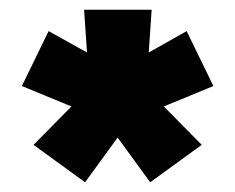

<svg xmlns="http://www.w3.org/2000/svg" viewBox="-20 -664 484 395"><path d="M155 -289 49 -366 127 -445 25 -487 80 -600 159 -556 153 -644H292L286 -556L364 -600L419 -487L317 -445L395 -366L289 -289L222 -381Z"/></svg>

Font: Kanit
Style: Bold
Weight: 700
Designer: Katatrad Team
Foundry: CadsonDemak
Version: Version 2.000; ttfautohint (v1.8.3)